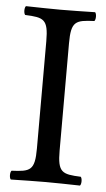

<svg xmlns="http://www.w3.org/2000/svg" viewBox="-49 -680 396 716"><g transform="rotate(5 148.5 -322.5)"><path d="M191 -122V-523C191 -606 208 -611 278 -614C284 -620 284 -641 278 -647C234 -646 186.5 -645 148 -645C114.5 -645 66 -646 19 -647C13 -641 13 -620 19 -614C89 -611 106 -606 106 -523V-122C106 -39 89 -34 19 -31C13 -25 13 -4 19 2C64 1 112.7 0 149 0C184.6 0 233 1 278 2C284 -4 284 -25 278 -31C208 -34 191 -39 191 -122Z"/></g></svg>

Font: Libertinus Math
Style: Regular
Weight: 400
Designer: Philipp H. Poll
Foundry: Khaled Hosny
Version: Version 6.2